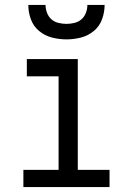

<svg xmlns="http://www.w3.org/2000/svg" viewBox="-20 -760 540 780"><path d="M75 0V-70H218V-450H89V-520H296V-70H425V0ZM250 -600Q220 -600 191 -607.5Q162 -615 139 -634Q116 -653 105.5 -681.5Q95 -710 95 -740H165Q165 -724 171 -708Q177 -692 189 -681.5Q201 -671 217.5 -667Q234 -663 250 -663Q266 -663 282.5 -667Q299 -671 311 -681.5Q323 -692 329 -708Q335 -724 335 -740H405Q405 -710 394.5 -681.5Q384 -653 361 -634Q338 -615 309 -607.5Q280 -600 250 -600Z"/></svg>

Font: Iosevka Fixed
Style: Regular
Weight: 400
Monospace: yes
Designer: Belleve Invis
Foundry: Belleve Invis
Version: Version 33.2.4